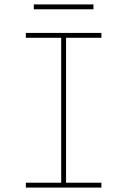

<svg xmlns="http://www.w3.org/2000/svg" viewBox="-20 -849 576 869"><path d="M97 0V-22H257V-678H97V-700H439V-678H279V-22H439V0ZM133 -807V-829H403V-807Z"/></svg>

Font: Lexend Exa Thin
Style: Regular
Weight: 250
Designer: Bonnie Shaver-Troup, Thomas Jockin
Foundry: Lexend
Version: Version 1.007